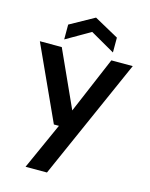

<svg xmlns="http://www.w3.org/2000/svg" viewBox="-135 -795 860 1100"><g transform="rotate(15 295.0 -245.0)"><path d="M126 220 250 -56H220L19 -496H149L301 -161L443 -496H570L253 220ZM151 -542V-630L295 -710L440 -630V-542L295 -625Z"/></g></svg>

Font: DM Sans 24pt SemiBold
Style: Regular
Weight: 600
Designer: Colophon Foundry, Jonny Pinhorn
Foundry: Colophon Foundry
Version: Version 4.004;gftools[0.9.30]